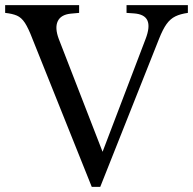

<svg xmlns="http://www.w3.org/2000/svg" viewBox="-27 -720 749 745"><path d="M329 5 99 -569Q83 -611 69.5 -631.5Q56 -652 38.5 -659.5Q21 -667 -7 -670V-700H280V-670L247 -667Q209 -663 197 -637.5Q185 -612 201 -569L371 -131L538 -569Q556 -616 545 -640.5Q534 -665 493 -668L464 -670V-700H702V-670Q673 -666 653.5 -656.5Q634 -647 619.5 -627Q605 -607 590 -569L362 5Z"/></svg>

Font: Hedvig Letters Serif 24pt 24pt
Style: Regular
Weight: 400
Version: Version 1.000